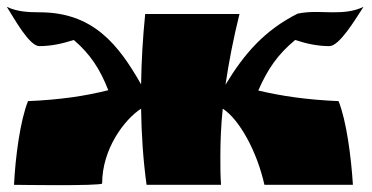

<svg xmlns="http://www.w3.org/2000/svg" viewBox="-20 -541 1089 562"><path d="M640 -293C650 -360 663 -428 681 -500H405C398 -431 394 -363 393 -294C327 -410 253 -505 96 -505C62 -505 29 -507 0 -521C22 -486 66 -406 95 -406C129 -406 162 -413 196 -424C245 -382 273 -338 297 -277C230 -260 156 -249 62 -245C39 -188 25 -81 21 0C34 0 90 1 147 1C212 1 279 0 279 -4C279 -106 345 -192 393 -223C394 -148 399 -73 409 0H627C625 -27 625 -54 625 -82C625 -128 627 -175 632 -223C680 -192 732 -99 754 0H1013C1008 -81 994 -188 971 -245C877 -249 804 -260 736 -276C763 -338 793 -382 844 -424C877 -413 910 -406 944 -406C974 -406 1021 -486 1044 -521C1015 -507 985 -505 953 -505C937 -505 922 -506 906 -506C888 -506 869 -505 851 -501C754 -452 695 -384 640 -293Z"/></svg>

Font: Ruslan Display
Style: Regular
Weight: 400
Designer: Denis Masharov, Vladimir Rabdu
Foundry: Denis Masharov, Vladimir Rabdu
Version: Version 1.001